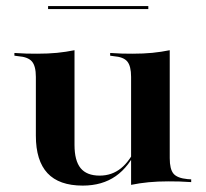

<svg xmlns="http://www.w3.org/2000/svg" viewBox="-20 -589 665 621"><path d="M221 -417.7V-208.9H96V-340.3Q96 -375 83.5 -389.9Q71 -404.8 38.7 -407.3L26.6 -408.9V-417.7Q50 -416.1 65.3 -415.7Q80.6 -415.3 100 -415.3Q135.5 -415.3 164.5 -418.1Q193.5 -421 221 -426.6ZM221 -208.9V-120.2Q221 -69.4 240.7 -45.2Q260.5 -21 302.4 -21Q341.9 -21 371.4 -44.8Q400.8 -68.5 425 -121L427.4 -115.3Q398.4 -50 354.4 -19.4Q310.5 11.3 247.6 11.3Q171 11.3 133.5 -29Q96 -69.4 96 -150V-208.9ZM404 0V-208.9H529V-77.4Q529 -41.9 541.1 -27.4Q553.2 -12.9 586.3 -9.7L598.4 -8.9V0Q575 -1.6 559.7 -2Q544.4 -2.4 524.2 -2.4Q490.3 -2.4 460.9 0.4Q431.5 3.2 404 8.9ZM529 -417.7V-208.9H404V-340.3Q404 -375 391.9 -389.9Q379.8 -404.8 347.6 -407.3L336.3 -408.9V-417.7Q359.7 -416.1 374.6 -415.7Q389.5 -415.3 408.9 -415.3Q443.5 -415.3 472.6 -418.1Q501.6 -421 529 -426.6ZM135.5 -559.7V-569.4H459.7V-559.7Z"/></svg>

Font: Playfair 144pt SemiExpanded ExtraBold
Style: Regular
Weight: 800
Width: 6
Designer: Claus Eggers Sørensen
Foundry: Claus Eggers Sørensen
Version: Version 2.203